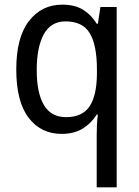

<svg xmlns="http://www.w3.org/2000/svg" viewBox="-20 -566 599 826"><path d="M396 14Q396 -4 397 -27.5Q398 -51 401 -73H396Q373 -36 336 -13Q299 10 245 10Q156 10 103 -59.5Q50 -129 50 -267Q50 -405 104.5 -475.5Q159 -546 248 -546Q302 -546 337.5 -524Q373 -502 396 -464H401L412 -536H482V240H396ZM264 -62Q334 -62 365 -108Q396 -154 397 -247V-267Q397 -371 366.5 -422.5Q336 -474 262 -474Q199 -474 168.5 -418.5Q138 -363 138 -265Q138 -166 169 -114Q200 -62 264 -62Z"/></svg>

Font: Noto Sans Gurmukhi SemiCondensed
Style: Regular
Weight: 400
Width: 4
Designer: Jelle Bosma - Monotype Design Team
Foundry: Monotype Imaging Inc.
Version: Version 2.004; ttfautohint (v1.8.4.7-5d5b)